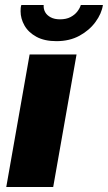

<svg xmlns="http://www.w3.org/2000/svg" viewBox="-20 -745 430 765"><path d="M5 0 98 -528H285L192 0ZM205 -581Q157 -581 125 -598.5Q93 -616 77.5 -643.5Q62 -671 62 -700Q62 -707 62.5 -713Q63 -719 65 -725H154Q153 -709 160 -696.5Q167 -684 182 -676Q197 -668 219 -668Q244 -668 261 -677Q278 -686 288 -699Q298 -712 302 -725H390Q385 -691 360.5 -657.5Q336 -624 296.5 -602.5Q257 -581 205 -581Z"/></svg>

Font: Archivo SemiCondensed Black
Style: Italic
Weight: 900
Width: 4
Italic angle: -10°
Designer: Hector Gatti
Foundry: Omnibus-Type
Version: Version 2.001